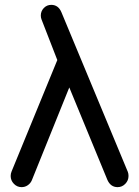

<svg xmlns="http://www.w3.org/2000/svg" viewBox="-20 -770 573 790"><path d="M232.9 -719.2 505.9 -63Q508.8 -55.7 508.8 -45.9Q508.8 -27.3 495.6 -13.7Q482.4 0 463.9 0Q435.1 0 421.9 -29.8L265.1 -410.2L110.8 -27.8Q105.5 -15.6 94.2 -7.8Q83 0 68.8 0Q50.3 0 37.1 -13.7Q23.9 -27.3 23.9 -45.9Q23.9 -55.7 27.8 -64.9L215.8 -522.9L150.9 -689.9Q147.9 -697.3 147.9 -706.1Q147.9 -724.1 160.4 -737.1Q172.9 -750 190.9 -750Q220.2 -750 232.9 -719.2Z"/></svg>

Font: Aka-Acid-Varela
Style: Regular
Weight: 400
Designer: Joe Prince, Avraham Cornfeld, Cyberella
Foundry: Joe Prince, Avraham Cornfeld, Cyberella
Version: Version 2.000; ttfautohint (v1.5.33-1714) -l 8 -r 50 -G 200 